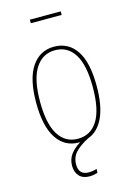

<svg xmlns="http://www.w3.org/2000/svg" viewBox="-134 -774 728 1045"><g transform="rotate(-15 230.0 -251.0)"><path d="M317 -705V-685H143V-705ZM182 123Q182 151 196 166Q210 181 238 181Q260 181 284 174L282 196Q258 203 237 203Q199 203 179 181Q159 159 159 123Q159 87 178.5 60Q198 33 235 10H229Q148 10 103.5 -58.5Q59 -127 59 -259Q59 -393 105 -461Q151 -529 231 -529Q312 -529 356.5 -462.5Q401 -396 401 -262Q401 -151 370 -85Q339 -19 282 1Q232 27 207 54.5Q182 82 182 123ZM229 -11Q301 -11 340 -73Q379 -135 379 -262Q379 -387 340.5 -448Q302 -509 231 -509Q161 -509 121 -447Q81 -385 81 -259Q81 -135 119.5 -73Q158 -11 229 -11Z"/></g></svg>

Font: Fira Sans Extra Condensed Thin
Style: Regular
Weight: 250
Width: 1
Designer: Carrois Corporate & Edenspiekermann AG
Foundry: Carrois Corporate GbR & Edenspiekermann AG
Version: Version 4.203